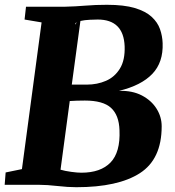

<svg xmlns="http://www.w3.org/2000/svg" viewBox="-20 -771 730 801"><path d="M88.5 -743H252Q294.5 -744 336.5 -747.5Q378.5 -751 426 -751Q497.5 -751 542.5 -737.5Q587.5 -724 612.5 -701Q637.5 -678 647.5 -649.5Q657.5 -621 658.5 -591Q661.5 -511 615.5 -462.8Q569.5 -414.5 476.5 -392Q532 -393.5 571.8 -372.8Q611.5 -352 633 -317.8Q654.5 -283.5 654.5 -244Q654.5 -107 563.5 -48.5Q472.5 10 298.5 10Q263.5 10 219.8 5Q176 0 143 0H-0.5L3.5 -51.5L71.5 -65.5L153.5 -677.5L82.5 -689.5ZM387.5 -689.5Q376.5 -689.5 354.5 -688.5Q332.5 -687.5 315.5 -683.5L279.5 -418Q298 -418 312 -418Q326 -418 342.5 -418Q385.5 -418 422 -433.8Q458.5 -449.5 480.2 -484.8Q502 -520 500 -578Q495.5 -689.5 387.5 -689.5ZM295 -668.5 299.5 -678Q292.5 -674 295 -668.5ZM334 -351.5Q314 -351.5 300.8 -351Q287.5 -350.5 271 -349.5L232.5 -63Q251.5 -57.5 277.2 -54Q303 -50.5 319.5 -50.5Q400 -50.5 441.2 -93.2Q482.5 -136 478.5 -228Q476.5 -290.5 443.2 -321Q410 -351.5 334 -351.5Z"/></svg>

Font: Merriweather Black
Style: Italic
Weight: 900
Italic angle: -7.8°
Designer: Eben Sorkin
Foundry: Eben Sorkin
Version: Version 2.200;gftools[0.9.31]